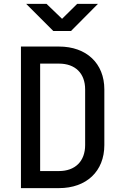

<svg xmlns="http://www.w3.org/2000/svg" viewBox="-20 -970 640 990"><path d="M346 -810 485 -950H378L300 -873L220 -950H115L255 -810ZM284 0C426 0 518 -87 518 -222V-509C518 -643 426 -730 284 -730H88V0ZM187 -642H284C368 -642 419 -592 419 -509V-222C419 -139 368 -88 284 -88H187Z"/></svg>

Font: Tekne LDO Medium
Style: Regular
Weight: 500
Monospace: yes
Designer: Alessio Laiso, Mario Rullo, Paolo Rosset
Foundry: Alessio Laiso
Version: Version 1.000;hotconv 1.0.109;makeotfexe 2.5.65596